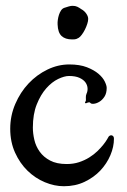

<svg xmlns="http://www.w3.org/2000/svg" viewBox="-20 -626 436 659"><path d="M371.1 -149.9Q371.1 -122.1 358.9 -93.3Q346.7 -64.5 324.5 -40.8Q302.2 -17.1 270.5 -2Q238.8 13.2 199.2 13.2Q167 13.2 134 -0.5Q101.1 -14.2 74.7 -39.8Q48.3 -65.4 31.7 -102.1Q15.1 -138.7 15.1 -184.1Q15.1 -229 32.5 -269.3Q49.8 -309.6 78.1 -339.6Q106.4 -369.6 142.8 -387.2Q179.2 -404.8 217.8 -404.8Q253.4 -404.8 278.1 -395.3Q302.7 -385.7 317.9 -372.8Q333 -359.9 339.6 -346.2Q346.2 -332.5 346.2 -324.2Q346.2 -305.7 338.4 -293.9Q330.6 -282.2 320.6 -276.4Q310.5 -270.5 301.5 -269.8Q292.5 -269 290 -272.9Q288.1 -274.9 285.9 -274.9Q283.7 -274.9 281.2 -273.9Q278.8 -272.9 276.6 -272Q274.4 -271 272.9 -272Q270.5 -272.9 272.7 -276.4Q274.9 -279.8 274.9 -282.2Q274.9 -286.6 274.7 -292.2Q274.4 -297.9 276.9 -304.2Q281.2 -313 280.5 -323.5Q279.8 -334 273.2 -343.3Q266.6 -352.5 252.7 -358.9Q238.8 -365.2 216.8 -365.2Q201.2 -365.2 179.7 -355Q158.2 -344.7 138.9 -323Q119.6 -301.3 106.2 -267.8Q92.8 -234.4 92.8 -188Q92.8 -168 97.9 -146Q103 -124 116.2 -105.5Q129.4 -86.9 151.9 -75Q174.3 -63 209 -63Q231.9 -63 251.2 -69.3Q270.5 -75.7 286.1 -85.4Q301.8 -95.2 314 -106.9Q326.2 -118.7 334.5 -129.2Q342.8 -139.6 347.4 -147.5Q352.1 -155.3 353 -157.2Q355 -159.7 357.9 -160.9Q360.8 -162.1 363.8 -161.4Q366.7 -160.6 368.9 -158Q371.1 -155.3 371.1 -149.9ZM177.7 -542Q177.2 -549.3 178.5 -558.1Q179.7 -566.9 182.4 -575.2Q185.1 -583.5 189.5 -590.1Q193.8 -596.7 200.7 -599.1Q209 -602.1 216.3 -604Q223.6 -606 229 -606Q238.8 -606 245.4 -602.8Q252 -599.6 258.8 -594.7Q269.5 -588.9 276.1 -579.3Q282.7 -569.8 282.7 -561Q282.7 -553.7 279.5 -543.9Q276.4 -534.2 271.5 -524.4Q266.6 -514.6 260.7 -506.8Q254.9 -499 250 -496.1Q241.7 -491.2 236.6 -491Q231.4 -490.7 227.1 -490.7Q204.1 -490.7 191.4 -502.4Q178.7 -514.2 177.7 -542Z"/></svg>

Font: Oregano
Style: Regular
Weight: 400
Version: Version 1.000